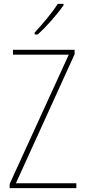

<svg xmlns="http://www.w3.org/2000/svg" viewBox="-20 -971 440 991"><path d="M308 -944V-951H278C246 -901 204 -852 159 -803V-793H175C218 -832 275 -896 308 -944ZM374 0V-25H62L365 -691V-714H47V-689H335L30 -22V0Z"/></svg>

Font: Noto Sans Condensed Thin
Style: Regular
Weight: 100
Width: 3
Designer: Monotype Design Team
Foundry: Monotype Imaging Inc.
Version: Version 2.013